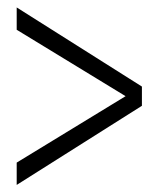

<svg xmlns="http://www.w3.org/2000/svg" viewBox="-20 -508 442 529"><path d="M26 1.5 371 -216.5V-269.5L26 -487.5V-426L326 -243L26 -60Z"/></svg>

Font: Anybody SemiExpanded Light
Style: Regular
Weight: 300
Width: 6
Version: Version 1.113;gftools[0.9.25]